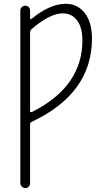

<svg xmlns="http://www.w3.org/2000/svg" viewBox="-20 -760 540 1000"><path d="M136.7 -592.8V-180.7Q136.7 -177.7 139.6 -176.3Q142.6 -174.8 146.5 -176.8Q409.2 -308.6 409.2 -549.8Q409.2 -617.2 381.3 -653.8Q353.5 -690.4 306.6 -690.4Q239.3 -690.4 143.6 -607.4Q136.7 -599.6 136.7 -592.8ZM85.9 194.3V-705.1Q85.9 -714.8 93.3 -722.7Q100.6 -730.5 112.3 -730.5Q122.1 -730.5 129.4 -723.1Q136.7 -715.8 136.7 -705.1V-665Q136.7 -663.1 139.2 -661.6Q141.6 -660.2 143.6 -661.1Q239.3 -740.2 322.3 -740.2Q383.8 -740.2 421.4 -692.4Q459 -644.5 459 -558.6Q459 -273.4 144.5 -125Q136.7 -122.1 136.7 -113.3V194.3Q136.7 205.1 129.4 212.4Q122.1 219.7 111.8 219.7Q101.6 219.7 93.8 211.9Q85.9 204.1 85.9 194.3Z"/></svg>

Font: Rounded Mgen+ 2m light
Style: Regular
Weight: 200
Designer: [Source Han Sans]
Ryoko NISHIZUKA  (kana & ideographs); Paul D. Hunt (Latin, Greek & Cyrillic); Wenlong ZHANG  (bopomofo
Version: Version 1.059.20150602